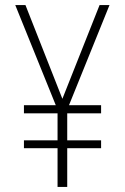

<svg xmlns="http://www.w3.org/2000/svg" viewBox="-20 -734 492 754"><path d="M225 -346 80 -714H40L199 -321H74V-289H206V-183H74V-152H206V0H244V-152H377V-183H244V-289H377V-321H251L410 -714H371Z"/></svg>

Font: Noto Sans Gurmukhi UI Condensed ExtraLight
Style: Regular
Weight: 200
Width: 3
Designer: Jelle Bosma - Monotype Design Team
Foundry: Monotype Imaging Inc.
Version: Version 2.004